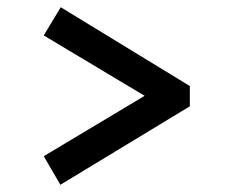

<svg xmlns="http://www.w3.org/2000/svg" viewBox="-20 -550 622 531"><path d="M147 -39 101 -118 380 -285 101 -452 148 -530 505 -312V-256Z"/></svg>

Font: Literata 36pt ExtraBold
Style: Regular
Weight: 800
Designer: Latin by Veronika Burian and Jose Scaglione. Greek by Irene Vlachou. Cyrillic by Vera Evstafieva.
Foundry: TypeTogether
Version: Version 3.002